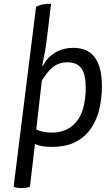

<svg xmlns="http://www.w3.org/2000/svg" viewBox="-20 -754 566 1011"><path d="M200.2 -329.1Q223.6 -370.1 255.9 -398.4Q287.1 -425.8 335.9 -425.8Q385.7 -425.8 409.2 -393.6Q431.6 -360.4 431.6 -290Q431.6 -237.3 418 -184.6Q404.3 -132.8 368.2 -97.7Q347.7 -78.1 319.3 -67.4Q290 -55.7 252 -55.7Q227.5 -55.7 206.1 -60.5Q184.6 -65.4 170.9 -72.3Q180.7 -157.2 200.2 -329.1ZM51.8 228.5Q57.6 232.4 68.4 234.4Q78.1 236.3 94.7 236.3Q111.3 236.3 122.1 234.4Q131.8 232.4 137.7 228.5Q146.5 154.3 164.1 3.9Q181.6 12.7 207 16.6Q232.4 19.5 253.9 19.5Q319.3 19.5 366.2 -1Q413.1 -21.5 445.3 -59.6Q484.4 -108.4 501 -170.9Q516.6 -234.4 516.6 -298.8Q516.6 -401.4 479.5 -451.2Q442.4 -502 367.2 -502Q311.5 -502 269.5 -476.6Q228.5 -451.2 206.1 -408.2Q205.1 -408.2 202.1 -408.2Q210 -445.3 216.8 -482.4Q223.6 -518.6 228.5 -564.5Q235.4 -621.1 249 -734.4Q223.6 -734.4 204.1 -730.5Q184.6 -726.6 169.9 -717.8Q130.9 -402.3 51.8 228.5Z"/></svg>

Font: cl
Style: Italic
Weight: 400
Designer: Mitja Miklavcic
Version: Version 7.504; 2011; Build 1022